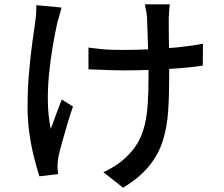

<svg xmlns="http://www.w3.org/2000/svg" viewBox="-20 -806 1040 892"><path d="M769 -786Q767 -772 766 -756Q765 -740 764 -723Q764 -711 764 -684.5Q764 -658 764.5 -625Q765 -592 765.5 -557.5Q766 -523 766 -494Q766 -465 766 -447Q766 -360 761 -287Q756 -214 736 -151Q716 -88 672.5 -34.5Q629 19 552 66L460 -6Q486 -17 516 -36.5Q546 -56 566 -76Q601 -109 621.5 -145.5Q642 -182 652.5 -226.5Q663 -271 666.5 -325.5Q670 -380 670 -448Q670 -474 669.5 -513Q669 -552 667.5 -593.5Q666 -635 665 -670Q664 -705 663 -723Q662 -741 658.5 -758Q655 -775 653 -786ZM391 -585Q414 -582 440 -579Q466 -576 493.5 -575Q521 -574 548 -574Q611 -574 678.5 -577Q746 -580 809.5 -586.5Q873 -593 923 -603L922 -501Q875 -494 813 -489Q751 -484 683 -481.5Q615 -479 549 -479Q527 -479 498.5 -480Q470 -481 442 -482Q414 -483 391 -484ZM266 -771Q262 -755 256 -734.5Q250 -714 246 -699Q235 -650 224.5 -588Q214 -526 207.5 -459Q201 -392 202.5 -327Q204 -262 216 -207Q226 -235 240 -273Q254 -311 267 -344L319 -311Q306 -274 293 -230Q280 -186 269 -146.5Q258 -107 252 -81Q250 -69 248.5 -55.5Q247 -42 247 -34Q247 -26 248 -16Q249 -6 250 3L163 13Q153 -18 139.5 -69.5Q126 -121 117 -183Q108 -245 108 -307Q108 -389 114.5 -465Q121 -541 129.5 -603.5Q138 -666 144 -707Q147 -726 148 -746Q149 -766 149 -782Z"/></svg>

Font: Noto Sans KR Medium
Style: Regular
Weight: 500
Designer: Ryoko NISHIZUKA  (kana, bopomofo & ideographs); Paul D. Hunt (Latin, Greek & Cyrillic); Sandoll Communications , Soo-you
Foundry: Adobe
Version: Version 2.004-H2;hotconv 1.0.118;makeotfexe 2.5.65603